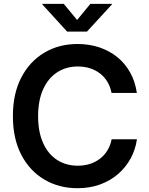

<svg xmlns="http://www.w3.org/2000/svg" viewBox="-20 -966 774 996"><path d="M381.8 10.3Q285.6 10.3 209.7 -34.7Q133.8 -79.6 90.3 -163.3Q46.9 -247.1 46.9 -363.3Q46.9 -480.5 90.6 -564.2Q134.3 -647.9 210.2 -692.9Q286.1 -737.8 381.8 -737.8Q442.4 -737.8 494.6 -720.5Q546.9 -703.1 587.6 -670.4Q628.4 -637.7 654.8 -590.6Q681.2 -543.5 689.9 -483.9H558.6Q552.2 -516.6 536.9 -542Q521.5 -567.4 498.3 -585.2Q475.1 -603 446 -612.1Q417 -621.1 383.8 -621.1Q322.8 -621.1 276.1 -590.6Q229.5 -560.1 203.6 -502.4Q177.7 -444.8 177.7 -363.3Q177.7 -281.2 203.9 -223.6Q230 -166 276.4 -136.2Q322.8 -106.4 383.8 -106.4Q417 -106.4 445.8 -115.5Q474.6 -124.5 497.8 -142.1Q521 -159.7 536.9 -185.3Q552.7 -210.9 559.1 -243.7H690.4Q682.6 -189.5 657.5 -143.6Q632.3 -97.7 592.3 -63Q552.2 -28.3 499 -9Q445.8 10.3 381.8 10.3ZM311 -945.8 379.9 -862.3 448.7 -945.8H560.5V-942.9L431.2 -802.2H328.1L199.7 -942.9V-945.8Z"/></svg>

Font: Inter 18pt SemiBold
Style: Regular
Weight: 600
Designer: Rasmus Andersson
Foundry: rsms
Version: Version 4.001;git-66647c0bb